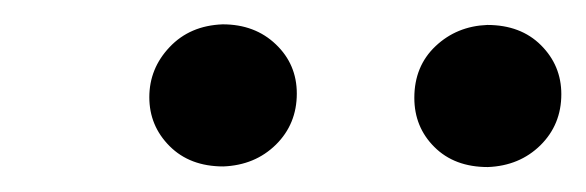

<svg xmlns="http://www.w3.org/2000/svg" viewBox="-20 -745 479 157"><path d="M162.1 -725.1Q188.5 -725.1 205.6 -708.7Q222.7 -692.4 222.7 -668.5Q222.7 -643.6 205.6 -626.7Q188.5 -609.9 162.6 -608.9Q135.3 -608.9 118.7 -625.5Q102.1 -642.1 102.1 -665.5Q102.1 -689 118.7 -706.5Q135.3 -724.1 162.1 -725.1ZM318.8 -665Q318.8 -690.9 336.2 -707.3Q353.5 -723.6 378.4 -724.6Q405.8 -724.6 422.4 -708Q439 -691.4 439 -668Q439 -643.1 421.9 -626.2Q404.8 -609.4 378.9 -608.4Q351.6 -608.4 335.2 -624.8Q318.8 -641.1 318.8 -665Z"/></svg>

Font: TypoPRO Roboto
Style: Italic
Weight: 500
Italic angle: -12°
Designer: Google
Version: Version 2.136; 2016